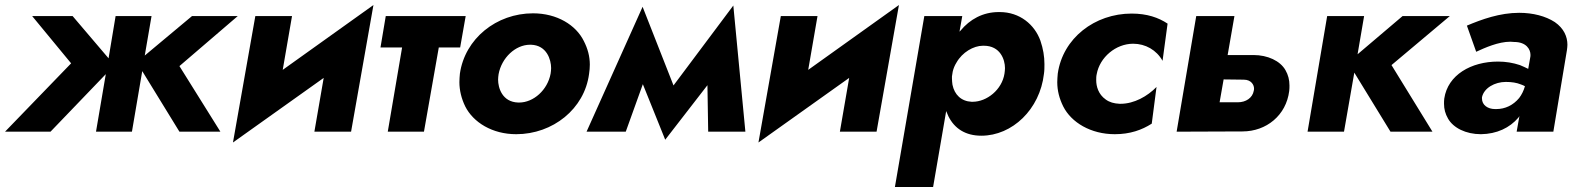

<svg xmlns="http://www.w3.org/2000/svg" viewBox="-53 -524 6278 764"><path d="M711 -460 523 -303 550 -460H407L379 -292L236 -460H75L230 -272L-33 0H148L368 -229L329 0H472L513 -241L661 0H824L661 -261L893 -460Z M1109 -460H963L874 43L1235 -214L1198 0H1344L1433 -504L1072 -246Z M1482 -460 1461 -335H1547L1490 0H1634L1693 -335H1778L1800 -460Z M1777 -231C1776 -220 1775 -208 1775 -197C1775 -165 1783 -132 1798 -101C1830 -37 1906 10 2001 10C2147 10 2273 -91 2291 -230C2293 -243 2294 -255 2294 -267C2294 -299 2286 -330 2270 -361C2239 -424 2164 -471 2068 -471C1922 -471 1797 -370 1777 -231ZM1931 -229C1943 -294 1998 -346 2056 -346C2058 -346 2059 -346 2060 -346C2123 -344 2140 -286 2140 -253C2140 -246 2139 -238 2138 -231C2126 -166 2070 -116 2013 -116C2012 -116 2010 -116 2009 -116C1945 -118 1929 -175 1929 -207C1929 -214 1930 -222 1931 -229Z M2765 0H2913L2865 -502L2627 -184L2504 -497L2281 0H2437L2505 -189L2594 32L2762 -185Z M3200 -460H3054L2965 43L3326 -214L3289 0H3435L3524 -504L3163 -246Z M3660 220 3712 -82C3715 -75 3718 -68 3721 -61C3745 -13 3788 16 3852 16C3975 16 4085 -89 4101 -230C4103 -243 4103 -256 4103 -269C4103 -299 4098 -330 4087 -362C4064 -426 4005 -476 3925 -476C3923 -476 3922 -476 3921 -476C3858 -476 3806 -447 3769 -402C3768 -401 3766 -399 3765 -398L3776 -460H3625L3508 220ZM3944 -231C3934 -167 3874 -119 3817 -119C3816 -119 3814 -119 3813 -119C3772 -121 3745 -147 3737 -187C3736 -195 3735 -203 3735 -212C3735 -214 3735 -217 3735 -220L3738 -239C3741 -252 3746 -264 3753 -275C3776 -316 3821 -342 3858 -342C3859 -342 3861 -342 3862 -342C3927 -342 3946 -287 3946 -253C3946 -246 3945 -239 3944 -231Z M4311 -229C4323 -296 4387 -350 4456 -350C4505 -350 4549 -325 4573 -282L4593 -430C4557 -454 4511 -470 4450 -470C4303 -470 4176 -372 4156 -231C4155 -219 4154 -208 4154 -197C4154 -164 4162 -132 4178 -100C4210 -37 4287 10 4383 10C4444 10 4491 -7 4530 -32L4549 -178C4513 -141 4460 -111 4406 -111C4405 -111 4403 -111 4402 -111C4380 -112 4362 -117 4347 -128C4317 -149 4309 -181 4309 -205C4309 -213 4309 -221 4311 -229Z M4707 -460 4629 0 4891 -1C4986 -1 5065 -65 5077 -162C5078 -170 5078 -177 5078 -184C5078 -206 5073 -226 5062 -245C5041 -282 4991 -305 4935 -305C4933 -305 4932 -305 4930 -305H4832L4859 -460ZM4800 -117 4816 -208 4896 -207C4927 -207 4937 -185 4937 -172C4937 -169 4937 -166 4936 -163C4931 -134 4904 -117 4873 -117Z M5228 -460 5150 0H5295L5336 -235L5480 0H5647L5484 -265L5716 -460H5528L5349 -308L5375 -460Z M5821 -318C5856 -334 5909 -358 5957 -358C5962 -358 5967 -357 5972 -357C6021 -357 6037 -327 6037 -306C6037 -302 6037 -299 6036 -295L6028 -250C6018 -255 6007 -260 5995 -265C5968 -274 5939 -279 5908 -279C5801 -279 5708 -226 5694 -132C5693 -125 5693 -118 5693 -111C5693 -90 5698 -71 5709 -52C5730 -15 5780 10 5840 10C5903 9 5954 -15 5989 -56C5990 -58 5992 -60 5993 -62L5982 0H6128L6182 -324C6183 -332 6184 -339 6184 -346C6184 -378 6170 -411 6134 -436C6097 -460 6047 -473 5992 -473C5915 -473 5843 -447 5784 -422ZM5844 -137C5852 -174 5895 -198 5939 -198C5962 -198 5982 -195 5999 -188C6004 -186 6010 -184 6015 -181C6010 -163 6002 -147 5992 -134C5968 -105 5936 -90 5901 -90C5899 -90 5898 -90 5896 -90C5867 -90 5844 -106 5844 -132C5844 -134 5844 -135 5844 -137Z"/></svg>

Font: Jost
Style: Bold Italic
Weight: 700
Italic angle: -5°
Version: Version 3.710